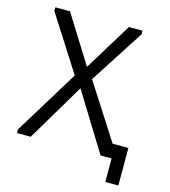

<svg xmlns="http://www.w3.org/2000/svg" viewBox="-121 -796 905 1023"><g transform="rotate(15 332.0 -285.0)"><path d="M627 130H555V0H494L298 -318L109 0H33V-20L251 -376L57 -680V-700H138L302 -437L463 -700H538V-680L345 -381L540 -77H627Z"/></g></svg>

Font: Tilda Sans
Style: Regular
Weight: 400
Designer: ParaType Ltd
Foundry: ParaType Ltd
Version: Version 1.002W